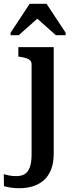

<svg xmlns="http://www.w3.org/2000/svg" viewBox="-78 -759 378 1015"><path d="M89 57V-418Q89 -431 82.5 -438.5Q76 -446 63.5 -450.5Q51 -455 31 -458L19 -460V-510H206V52Q206 101 192.5 136Q179 171 154.5 193Q130 215 96.5 225.5Q63 236 23 236Q-2 236 -23.5 232.5Q-45 229 -57 225L-58 162Q-44 166 -28 169Q-12 172 8 172Q35 172 52.5 161.5Q70 151 79.5 125.5Q89 100 89 57ZM168 -739H79L-22 -586V-573H21L144 -682H95L217 -573H269V-586Z"/></svg>

Font: Roboto Serif 28pt Condensed Medium
Style: Regular
Weight: 500
Width: 3
Designer: Greg Gazdowicz
Foundry: Commercial Type
Version: Version 1.008